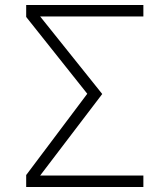

<svg xmlns="http://www.w3.org/2000/svg" viewBox="-20 -750 640 770"><path d="M85 0V-48L330 -374L85 -682V-730H555V-684H141L390 -373L141 -46H555V0Z"/></svg>

Font: Pitagon Sans Mono Thin
Style: Regular
Weight: 100
Monospace: yes
Designer: Travis Tran
Foundry: Pitagon
Version: Version 1.001; ttfautohint (v1.8.4.7-5d5b);gftools[0.9.26]